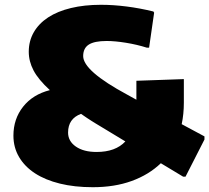

<svg xmlns="http://www.w3.org/2000/svg" viewBox="-20 -772 873 801"><path d="M367 9Q291 9 230 -6Q169 -21 126 -49Q83 -77 59.5 -117Q36 -157 36 -206Q36 -276 76.5 -327Q117 -378 188 -396Q140 -440 120 -478Q100 -516 100 -556Q100 -601 121 -637.5Q142 -674 181 -699.5Q220 -725 276 -738.5Q332 -752 401 -752Q452 -752 507.5 -745Q563 -738 620 -724L623 -719L602 -573H593Q552 -586 506 -593.5Q460 -601 425 -601Q374 -601 350.5 -586Q327 -571 327 -538Q327 -476 511 -377L549 -356V-435L747 -442V-344Q747 -296 738 -254L833 -203V-190L754 -35H744L651 -91Q601 -43 529.5 -17Q458 9 367 9ZM427 -228Q396 -246 369 -263Q342 -280 318 -297Q264 -277 264 -219Q264 -183 296.5 -160.5Q329 -138 383 -138Q462 -138 503 -182Z"/></svg>

Font: Encode Sans Normal
Style: Black
Weight: 900
Designer: Pablo Impallari, Andres Torresi
Foundry: Pablo Impallari, Andres Torresi
Version: Version 1.000; ttfautohint (v1.00) -l 8 -r 50 -G 200 -x 14 -